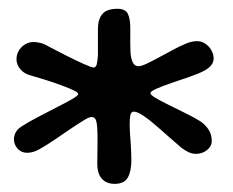

<svg xmlns="http://www.w3.org/2000/svg" viewBox="-20 -672 544 448"><path d="M247.5 -243Q228.5 -243 217.8 -254.8Q207 -266.5 207 -290.5Q207 -297.5 207.2 -308.8Q207.5 -320 207.5 -332.8Q207.5 -345.5 207.5 -356Q207.5 -366.5 207 -371.5Q206 -388 203 -393.5Q200 -399 193.5 -399Q188 -399 175 -391Q162 -383 144.2 -371Q126.5 -359 107.5 -346Q88.5 -333 70.5 -323Q56.5 -315.5 43.5 -315.5Q29.5 -315.5 21 -325.2Q12.5 -335 12.5 -347Q12.5 -354.5 16.2 -362.2Q20 -370 29.5 -376.5Q45 -386.5 67.2 -398.2Q89.5 -410 111.2 -421Q133 -432 147.8 -440.5Q162.5 -449 162.5 -452.5Q162.5 -456 152.2 -461Q142 -466 125.2 -472.2Q108.5 -478.5 88.8 -484.8Q69 -491 50 -496.5Q36.5 -500 27.5 -510.5Q18.5 -521 18.5 -533.5Q18.5 -545 24 -554Q29.5 -563 38.5 -568.5Q47.5 -574 58.5 -574Q65.5 -574 74.5 -571.8Q83.5 -569.5 93.5 -563.5Q110.5 -554.5 133.2 -543Q156 -531.5 174.8 -523Q193.5 -514.5 198.5 -514.5Q204 -514.5 205.8 -522.2Q207.5 -530 208.5 -542.5Q208.5 -549.5 208.5 -557.2Q208.5 -565 208.5 -573.2Q208.5 -581.5 208.5 -589.5Q208.5 -597.5 208.5 -604.5Q208.5 -627 218.8 -639.2Q229 -651.5 254 -651.5Q272.5 -651.5 278.2 -640Q284 -628.5 284 -606.5Q284 -599 284 -589.2Q284 -579.5 284 -569Q284 -558.5 284.5 -549Q285.5 -535.5 289.8 -526.5Q294 -517.5 303.5 -517.5Q309.5 -517.5 321.8 -523.2Q334 -529 349.8 -537.5Q365.5 -546 382.2 -555Q399 -564 414.5 -570.5Q428 -576 439.5 -576Q450.5 -576 459.2 -570Q468 -564 473.2 -554.8Q478.5 -545.5 478.5 -536Q478.5 -527 472.8 -519.8Q467 -512.5 456.5 -507Q444.5 -500.5 423.5 -493.2Q402.5 -486 381.2 -478.8Q360 -471.5 345.5 -465.2Q331 -459 331 -454.5Q331 -451 341.5 -444.5Q352 -438 368.5 -429.8Q385 -421.5 402.5 -413Q420 -404.5 434.2 -396.8Q448.5 -389 454.5 -383.5Q464.5 -374.5 469.2 -365.2Q474 -356 474 -342.5Q474 -330.5 463 -321.8Q452 -313 437 -313Q428 -313 419.5 -317.2Q411 -321.5 403.5 -327Q392 -337 376 -351Q360 -365 344 -379Q328 -393 314.2 -402.2Q300.5 -411.5 292.5 -411.5Q286 -411.5 284.2 -403.5Q282.5 -395.5 282.5 -380.5Q282.5 -372.5 283.2 -362Q284 -351.5 284.8 -340.5Q285.5 -329.5 286 -318.8Q286.5 -308 286.5 -298.5Q286.5 -272.5 278.2 -257.8Q270 -243 247.5 -243Z"/></svg>

Font: Gluten Medium
Style: Regular
Weight: 500
Designer: Tyler Finck
Foundry: Etcetera Type Company
Version: Version 1.300